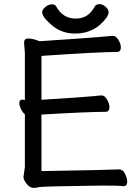

<svg xmlns="http://www.w3.org/2000/svg" viewBox="-20 -891 678 927"><path d="M142.1 16.1Q124 16.1 108.6 -3.4Q93.3 -22.9 93.3 -37.1L100.1 -84V-339.8Q90.3 -346.2 81.8 -363.5Q73.2 -380.9 73.2 -393.1Q73.2 -410.2 89.4 -410.2L100.1 -408.2V-633.8L96.2 -685.1Q96.2 -705.1 116.2 -705.1Q131.3 -705.1 151.4 -699.2L171.4 -691.9Q453.1 -710.9 488.3 -714.8Q514.2 -717.8 526.4 -717.8Q540 -717.8 551.8 -698.5Q563.5 -679.2 563.5 -662.1Q563.5 -640.1 544.4 -640.1Q456.1 -640.1 180.2 -621.1V-409.2Q397.5 -422.9 433.1 -426.8Q459.5 -430.2 471.2 -430.2Q485.4 -430.2 496.8 -410.6Q508.3 -391.1 508.3 -373Q508.3 -351.1 489.3 -351.1Q404.3 -351.1 180.2 -337.9V-64.9Q523.4 -70.8 555.2 -73.2Q573.2 -73.2 583.7 -52Q594.2 -30.8 594.2 -14.2Q594.2 7.8 576.2 7.8Q552.2 4.9 473.1 4.9Q179.2 8.8 168.2 12.5Q157.2 16.1 142.1 16.1ZM223.6 -775.4Q183.6 -810.1 183.6 -833Q183.6 -844.2 199 -857.2Q214.4 -870.1 230.5 -870.1Q247.6 -870.1 253.4 -856.4Q284.7 -801.3 345.7 -801.3Q405.8 -801.3 435.5 -856.4Q442.4 -871.1 460.4 -871.1Q475.6 -871.1 490 -858.2Q504.4 -845.2 504.4 -832Q504.4 -809.1 462.4 -771Q412.6 -729 342.5 -729Q272.5 -729 223.6 -775.4Z"/></svg>

Font: LXGW WenKai GB Screen
Style: Regular
Weight: 400
Designer: LXGW / Fontworks Inc.
Foundry: LXGW / Fontworks Inc.
Version: Version 1.321;February 19, 2024;FontCreator 14.0.0.2901 64-b